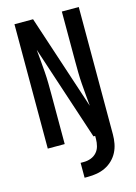

<svg xmlns="http://www.w3.org/2000/svg" viewBox="-139 -808 778 1096"><g transform="rotate(-15 250.0 -260.0)"><path d="M220 215V127H240Q261 127 281 119.5Q301 112 315 96.5Q329 81 334.5 60Q340 39 340 18V0H330L145 -561Q148 -528 151 -494.5Q154 -461 156.5 -427.5Q159 -394 159.5 -360.5Q160 -327 160 -294V0H60V-735H170L355 -174Q352 -207 349 -240.5Q346 -274 343.5 -307.5Q341 -341 340.5 -374.5Q340 -408 340 -441V-735H440V18Q440 45 435 71.5Q430 98 418 121.5Q406 145 386.5 164Q367 183 343 194.5Q319 206 293 210.5Q267 215 240 215Z"/></g></svg>

Font: Iosevka Term Curly Semibold
Style: Regular
Weight: 600
Designer: Belleve Invis
Foundry: Belleve Invis
Version: Version 32.3.0